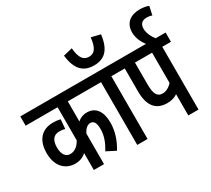

<svg xmlns="http://www.w3.org/2000/svg" viewBox="-161 -1154 1577 1436"><g transform="rotate(-30 627.5 -435.5)"><path d="M601 -542V-622H0V-542H276V-257C257 -219 226 -192 186 -191C148 -190 121 -221 121 -283C121 -347 147 -379 196 -379C214 -379 230 -377 244 -372L251 -452C234 -457 213 -460 189 -460C90 -460 33 -397 33 -285C33 -169 99 -110 181 -110C219 -110 251 -122 276 -146V0H364V-263C378 -295 402 -318 428 -318C458 -318 473 -294 473 -240C473 -182 452 -130 420 -78L498 -38C539 -105 561 -174 561 -246C561 -344 519 -399 445 -399C411 -399 384 -387 364 -368V-542Z M830 -852 752 -871C742 -780 714 -751 670 -751C624 -751 596 -780 588 -871L510 -852C526 -720 584 -676 670 -676C756 -676 814 -720 830 -852ZM740 -542H814V-622H589V-542H651V0H740Z M1180 -542H1255V-622H802V-542H856V-343C856 -211 913 -158 1004 -158C1038 -158 1068 -167 1092 -183V0H1180ZM1092 -542V-281C1070 -255 1039 -238 1009 -238C967 -238 944 -265 944 -351V-542Z M1091 -615H1174C1144 -653 1126 -692 1126 -729C1126 -768 1147 -790 1187 -790C1202 -790 1218 -788 1233 -782L1249 -856C1230 -864 1203 -869 1172 -869C1093 -869 1038 -828 1038 -747C1038 -696 1062 -650 1091 -615Z"/></g></svg>

Font: Noto Sans Devanagari ExtraCondensed Medium
Style: Regular
Weight: 500
Width: 2
Designer: Jelle Bosma - Monotype Design Team
Foundry: Monotype Imaging Inc.
Version: Version 2.004